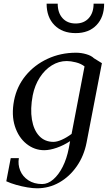

<svg xmlns="http://www.w3.org/2000/svg" viewBox="-20 -801 590 1038"><path d="M341 -471Q298 -471 260 -447.5Q222 -424 195 -382Q168 -340 157 -286Q143 -212 152.5 -155Q162 -98 192 -66Q222 -34 269 -34Q288 -34 314 -45.5Q340 -57 367 -77L437 -442Q418 -457 390 -464Q362 -471 341 -471ZM219 11Q166 11 123 -23.5Q80 -58 60.5 -118.5Q41 -179 56 -258Q71 -334 118.5 -392Q166 -450 237 -483Q308 -516 391 -516Q419 -516 446.5 -508Q474 -500 488 -486L530 -460H531L448 -30Q434 42 395 98Q356 154 300.5 185.5Q245 217 180 217Q158 217 128 212Q98 207 68 198.5Q38 190 14 179L38 54H82Q76 88 89 120.5Q102 153 133 173.5Q164 194 208 194Q239 194 268 169Q297 144 319 100.5Q341 57 352 0L359 -38Q324 -15 286.5 -2Q249 11 219 11ZM389 -622Q317 -622 274.5 -665Q232 -708 232 -781H292Q292 -732 318 -703Q344 -674 389 -674Q434 -674 460 -703Q486 -732 486 -781H543Q543 -708 501.5 -665Q460 -622 389 -622Z"/></svg>

Font: Wittgenstein-Italic Regular
Style: Italic
Weight: 400
Italic angle: -11°
Designer: Jörg Drees
Foundry: Jörg Drees
Version: Version 1.000; ttfautohint (v1.8.4.7-5d5b)